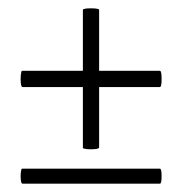

<svg xmlns="http://www.w3.org/2000/svg" viewBox="-20 -442 438 461"><path d="M34 -233Q31 -233 30 -242.5Q29 -252 30 -262Q31 -272 33 -272H179V-418Q179 -422 198.5 -422Q218 -422 218 -418V-272H364Q368 -272 368 -252.5Q368 -233 364 -233H218V-88Q218 -85 208 -84Q198 -83 188.5 -84Q179 -85 179 -87V-233ZM364 -37Q368 -37 368 -19Q368 -1 364 -1H34Q31 -1 30 -10Q29 -19 30 -28Q31 -37 33 -37Z"/></svg>

Font: Cormorant
Style: Regular
Weight: 400
Designer: Christian Thalmann (Catharsis Fonts)
Version: Version 1.000;PS 001.000;hotconv 1.0.70;makeotf.lib2.5.58329